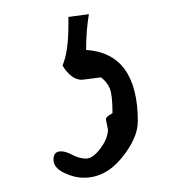

<svg xmlns="http://www.w3.org/2000/svg" viewBox="-20 -16 269 270"><path d="M122.1 92.8 95.2 96.2Q80.1 96.2 67.9 76.2Q76.2 57.1 76.2 19V7.8L105 3.9Q101.1 26.9 101.1 54.2Q173.8 59.1 173.8 154.8Q173.8 178.2 151.1 206.1Q128.4 233.9 98.1 233.9Q84 233.9 69.6 226.8Q55.2 219.7 55.2 208.3Q55.2 196.8 65.9 196.8Q72.3 196.8 82 201.9Q91.8 207 101.1 207Q110.4 207 121.1 192.9Q131.8 178.7 131.8 166L128.9 151.9Q128.9 148.9 133.3 146.2Q137.7 143.6 138.2 143.1Q138.2 117.2 134.3 108.2Q130.4 99.1 122.1 92.8Z"/></svg>

Font: Amatic SC
Style: Regular
Weight: 400
Version: Version 1.004